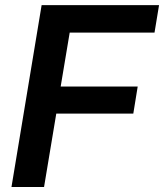

<svg xmlns="http://www.w3.org/2000/svg" viewBox="-20 -748 656 768"><path d="M25.9 0 146.5 -727.5H616.2L598.1 -617.7H258.8L222.7 -401.9H530.8L513.2 -293.5H205.1L156.2 0Z"/></svg>

Font: Inter 17pt SemiBold
Style: Italic
Weight: 600
Italic angle: -9.3988°
Version: Version 4.001;git-66647c0bb